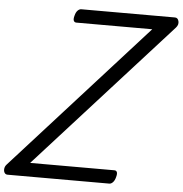

<svg xmlns="http://www.w3.org/2000/svg" viewBox="-120 -1059 1065 1119"><g transform="rotate(5 412.0 -499.0)"><path d="M-34 0Q-46 0 -52 -9.5Q-58 -19 -56.5 -33Q-55 -47 -45 -58L732 -918H288Q277 -918 272.5 -927.5Q268 -937 274 -958Q279 -978 289 -988Q299 -998 310 -998H858Q875 -998 880 -978Q885 -958 869 -940L91 -80H584Q595 -80 599 -70.5Q603 -61 597 -40Q592 -21 582 -10.5Q572 0 561 0Z"/></g></svg>

Font: Playwrite AU VIC
Style: Regular
Weight: 400
Designer: Veronika Burian, José Scaglione
Foundry: TypeTogether
Version: Version 1.002